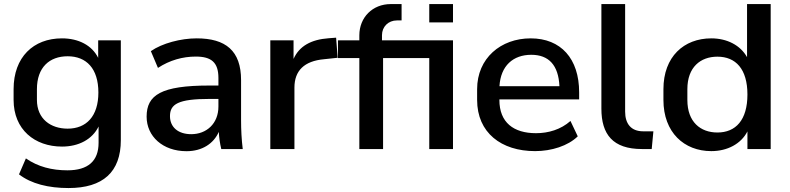

<svg xmlns="http://www.w3.org/2000/svg" viewBox="-20 -739 3916 952"><path d="M319.8 193.4C490.7 193.4 579.1 113.8 579.1 -44.4V-539.1H466.8V-452.1C436 -514.6 369.1 -548.8 287.1 -548.8C145.5 -548.8 47.4 -455.6 47.4 -296.9V-243.7C47.4 -96.7 151.9 -12.2 287.6 -12.2C370.6 -12.2 438 -48.3 468.8 -111.8V-31.2C468.8 59.6 416.5 105.5 314.5 105.5C237.3 105.5 168 87.9 108.4 46.4L74.2 125.5C134.8 172.4 220.7 193.4 319.8 193.4ZM315.4 -101.1C231.9 -101.1 163.1 -148.9 163.1 -243.7V-296.9C163.1 -404.8 225.1 -460 315.4 -460C408.2 -460 467.8 -399.4 467.8 -280.3C467.8 -162.6 408.2 -101.1 315.4 -101.1Z M904.8 10.7C982.4 10.7 1039.1 -26.9 1064.9 -85C1066.4 -56.6 1070.3 -28.3 1077.1 0H1183.6C1177.7 -47.4 1175.3 -95.7 1175.3 -143.1V-341.8C1175.3 -487.8 1098.6 -548.8 955.1 -548.8C876.5 -548.8 783.7 -524.4 728 -485.4L763.2 -402.3C821.3 -440.4 885.7 -458.5 950.7 -458.5C1027.8 -458.5 1063 -429.7 1063 -352.5V-314.9H1018.1C778.8 -314.9 707 -268.1 707 -160.6C707 -63 787.1 10.7 904.8 10.7ZM928.2 -73.7C862.8 -73.7 822.8 -108.9 822.8 -163.1C822.8 -222.7 863.3 -248.5 1019 -248.5H1063V-210.9C1063 -126 1003.9 -73.7 928.2 -73.7Z M1439.9 0V-304.7C1439.9 -388.7 1488.8 -436.5 1586.4 -445.3L1654.3 -452.6L1646.5 -552.2L1608.9 -549.3C1522.9 -543 1463.9 -510.7 1435.5 -446.8V-539.1H1320.3V0Z M1879.4 0V-451.2H2175.3V-539.1H1874V-564.5C1874 -606.4 1905.3 -637.7 1947.8 -637.7H1971.2V-718.8H1917.5C1827.1 -718.8 1761.7 -652.8 1761.7 -563.5V-539.1H1655.8V-451.2H1761.7V0Z M2226.1 0V-539.1H2108.4V0ZM2226.1 -627.9V-718.8H2108.4V-627.9Z M2633.3 10.3C2714.4 10.3 2796.4 -15.6 2844.7 -63L2808.6 -139.2C2760.7 -96.7 2699.2 -78.6 2637.7 -78.6C2526.9 -78.6 2456.1 -131.3 2456.1 -243.7V-246.1H2851.6V-281.2C2851.6 -448.2 2761.2 -548.8 2611.3 -548.8C2462.9 -548.8 2345.7 -450.2 2345.7 -296.9V-243.7C2345.7 -81.1 2465.3 10.3 2633.3 10.3ZM2614.3 -467.3C2700.7 -467.3 2749 -416.5 2753.9 -311.5H2456.5C2462.4 -413.1 2524.4 -467.3 2614.3 -467.3Z M3163.1 0H3211.4L3219.7 -87.9H3168.9C3108.9 -87.9 3079.6 -125.5 3079.6 -185.5V-718.8H2961.9V-200.2C2961.9 -72.8 3018.6 0 3163.1 0Z M3506.8 10.3C3586.4 10.3 3654.3 -25.4 3686 -87.4V0H3801.3V-718.8H3684.1V-455.6C3650.9 -515.1 3584.5 -548.8 3506.8 -548.8C3371.1 -548.8 3269.5 -458 3269.5 -296.9V-243.2C3269.5 -82.5 3372.1 10.3 3506.8 10.3ZM3537.1 -82C3453.1 -82 3388.2 -134.3 3388.2 -243.2V-296.9C3388.2 -405.8 3453.1 -458 3537.1 -458C3627.9 -458 3686 -397 3686 -270.5C3686 -143.6 3627.9 -82 3537.1 -82Z"/></svg>

Font: Winston Medium
Style: Regular
Weight: 500
Designer: Vernon Adams, Kim Jin-seong, David Berlow, Cristiano Sobral
Foundry: The Winston Project Authors
Version: Version 3.004